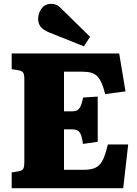

<svg xmlns="http://www.w3.org/2000/svg" viewBox="-20 -982 716 1002"><path d="M41 0V-82L76 -88Q95 -91 101 -100.5Q107 -110 107 -140V-569Q107 -595 100 -604Q93 -613 73 -616L41 -621V-703H602L635 -505L529 -491Q520 -526 510.5 -548Q501 -570 488 -583.5Q475 -597 456 -602.5Q437 -608 407 -608H314V-401H355Q373 -401 383.5 -407Q394 -413 401 -428.5Q408 -444 414 -473L490 -478V-242L413 -231Q409 -262 402.5 -278.5Q396 -295 384.5 -301Q373 -307 353 -307H314V-96H418Q449 -96 469 -103Q489 -110 502 -125Q515 -140 524.5 -165.5Q534 -191 543 -228H649L623 0ZM418 -740 238 -812Q205 -825 192 -842.5Q179 -860 179 -883Q179 -913 197 -937.5Q215 -962 249 -962Q261 -962 273.5 -957Q286 -952 301 -936L450 -790Z"/></svg>

Font: Literata 18pt ExtraBold
Style: Regular
Weight: 800
Designer: Latin by Veronika Burian and Jose Scaglione. Greek by Irene Vlachou. Cyrillic by Vera Evstafieva.
Foundry: TypeTogether
Version: Version 3.103;gftools[0.9.29]